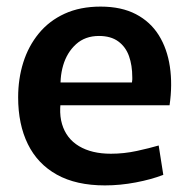

<svg xmlns="http://www.w3.org/2000/svg" viewBox="-20 -551 573 582"><path d="M298 11Q211 11 152.5 -21.5Q94 -54 64.5 -114Q35 -174 35 -256Q35 -312 50.5 -361.5Q66 -411 97.5 -449.5Q129 -488 176 -509.5Q223 -531 285 -531Q348 -531 392 -508Q436 -485 461.5 -444Q487 -403 495 -348.5Q503 -294 494 -232H104L172 -282Q155 -219 168 -175Q181 -131 219.5 -108Q258 -85 316 -85Q356 -85 395 -93.5Q434 -102 461 -110L475 -21Q439 -7 391.5 2Q344 11 298 11ZM105 -301H380Q381 -306 381 -310Q381 -314 381 -316Q381 -353 371 -381Q361 -409 338.5 -425.5Q316 -442 280 -442Q238 -442 210.5 -417Q183 -392 171.5 -353Q160 -314 165 -270Z"/></svg>

Font: Murecho Thin Medium
Style: Regular
Weight: 500
Version: Version 1.010